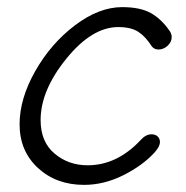

<svg xmlns="http://www.w3.org/2000/svg" viewBox="-20 -513 523 539"><path d="M216 6Q138 6 86.5 -41.5Q35 -89 35 -164Q35 -236 79 -313.5Q123 -391 190.5 -442Q258 -493 323 -493Q374 -493 404 -476Q434 -459 457 -425Q462 -417 462 -409Q462 -395 450.5 -384.5Q439 -374 425 -374Q413 -374 406 -383Q389 -410 368.5 -423.5Q348 -437 312 -437Q238 -437 166 -348Q94 -259 94 -176Q94 -115 133 -82Q172 -49 226 -49Q308 -49 374 -119Q389 -136 405 -136Q416 -136 422.5 -130Q429 -124 429 -114Q429 -102 414 -85Q380 -48 326 -21Q272 6 216 6Z"/></svg>

Font: Comic Neue
Style: Italic
Weight: 400
Italic angle: -12°
Designer: Craig Rozynski
Foundry: Craig Rozynski
Version: Version 2.003